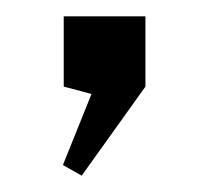

<svg xmlns="http://www.w3.org/2000/svg" viewBox="-20 -106 256 235"><path d="M158 0 80 109 57 96 92 9 58 0V-86H158Z"/></svg>

Font: Cabin
Style: Regular
Weight: 400
Designer: Pablo Impallari
Foundry: Pablo Impallari
Version: Version 1.007